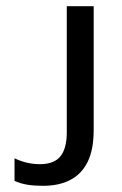

<svg xmlns="http://www.w3.org/2000/svg" viewBox="-20 -592 395 621"><path d="M119 9Q91 9 69 5.5Q47 2 27 -7V-80Q48 -70 68.5 -65.5Q89 -61 109 -61Q155 -61 175.5 -86.5Q196 -112 196 -164V-572H283V-172Q283 -108 263.5 -68.5Q244 -29 207.5 -10Q171 9 119 9Z"/></svg>

Font: umalayalam15
Style: Book
Weight: 400
Designer: Jelle Bosma - Monotype Design Team
Foundry: Monotype Imaging Inc.
Version: Version 2.003